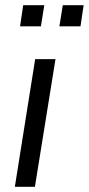

<svg xmlns="http://www.w3.org/2000/svg" viewBox="-20 -717 341 737"><path d="M37 0 115 -490H193L114 0ZM208 -616 221 -697H301L289 -616ZM57 -616 69 -697H150L137 -616Z"/></svg>

Font: Nunito Sans 10pt Condensed
Style: Italic
Weight: 400
Width: 3
Italic angle: -9°
Designer: Vernon Adams
Foundry: Vernon Adams
Version: Version 3.101;gftools[0.9.27]